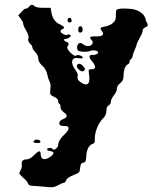

<svg xmlns="http://www.w3.org/2000/svg" viewBox="-20 -509 701 812"><path d="M474 -132Q474 -122 461.5 -105.5Q449 -89 449 -80Q449 -68 439 -63Q430 -58 430 -40Q430 -21 413 -5Q400 8 390.5 32Q381 56 381 76V82Q382 96 375 98Q348 106 345 150Q344 168 341.5 173Q339 178 332 179Q320 180 319 201Q318 215 314 219.5Q310 224 292 231Q264 242 260 253Q256 264 249 264Q246 264 224 275Q211 283 196 283Q194 283 170 281Q130 277 118 277Q101 277 98 266Q94 255 76 241Q62 228 62 224Q62 220 66 213Q74 199 72 188V182Q72 165 92 165Q107 165 123 148Q140 131 146 131Q152 131 152 142Q152 164 169 164Q178 164 192 155Q206 144 206 138Q206 132 193 130Q179 128 179 123Q179 118 189 117Q199 116 202 121Q204 124 207 124Q213 124 219.5 117.5Q226 111 226 105Q226 84 255 57Q270 43 270 33Q270 24 256 24Q240 24 235.5 21.5Q231 19 231 11Q231 1 246 -5Q262 -11 262 -19Q262 -26 251 -33Q236 -45 236 -55Q236 -68 231 -70Q226 -72 226 -82Q226 -92 208 -100Q192 -106 192 -116Q192 -125 193 -132Q193 -135 193.5 -139Q194 -143 194 -145Q194 -156 189 -165.5Q184 -175 181 -190Q175 -218 158 -232Q142 -247 142 -261Q142 -274 130 -288Q117 -301 117 -308Q117 -316 107 -324Q97 -334 100 -346Q100 -347 100.5 -348.5Q101 -350 101 -351Q101 -361 91 -379Q78 -401 78 -410Q78 -416 67 -431L57 -444L71 -459Q83 -473 91 -473Q97 -473 103 -481Q114 -495 126 -483Q133 -476 163 -476H194L197 -459Q203 -420 231 -407Q251 -398 251 -392Q251 -388 244 -386Q236 -382 236 -377Q236 -372 245 -366.5Q254 -361 261 -361Q264 -361 265 -362Q270 -365 276 -362Q284 -357 271 -349Q266 -345 260 -345Q252 -345 251 -341Q251 -335 261 -332Q269 -330 270 -324Q271 -318 265 -312Q264 -311 264 -309Q264 -301 277.5 -287Q291 -273 299 -273Q301 -273 302 -274Q304 -276 310 -276Q317 -276 323.5 -272.5Q330 -269 330 -265Q330 -260 312 -263Q310 -263 308 -263.5Q306 -264 305 -264Q285 -264 285 -246Q285 -232 299 -213Q309 -200 309 -190Q309 -189 308.5 -187Q308 -185 308 -184Q306 -172 320 -162Q334 -152 344 -152Q358 -152 358 -176Q358 -185 357 -190Q355 -206 355 -208Q355 -214 357.5 -215Q360 -216 367 -216Q382 -216 382 -226Q382 -234 370 -249Q354 -267 360 -273Q366 -279 370 -277Q375 -275 385 -278.5Q395 -282 395 -286Q395 -296 373 -296Q368 -296 362 -294Q355 -290 338 -290Q324 -290 314 -293Q306 -296 306 -308Q306 -319 313 -325Q320 -331 333 -321Q341 -314 352 -314Q360 -314 366 -318.5Q372 -323 372 -329Q372 -335 367 -340Q361 -346 361 -350Q361 -355 377 -355H385H389Q416 -355 416 -367Q416 -371 412 -376Q405 -386 405 -389Q405 -394 425 -397Q445 -401 458 -412Q470 -423 470 -438V-446Q470 -461 472 -465.5Q474 -470 482 -471Q490 -473 504 -473Q508 -473 515 -472.5Q522 -472 525 -472Q553 -471 572.5 -458.5Q592 -446 596 -427Q597 -421 601 -413.5Q605 -406 605 -403Q605 -398 596 -394Q583 -390 583 -377Q583 -370 570.5 -348Q558 -326 558 -320Q558 -317 549.5 -297.5Q541 -278 541 -273Q541 -264 536 -261Q528 -255 528 -248Q528 -240 519 -236Q503 -227 502 -183Q502 -168 488 -157Q474 -146 474 -132ZM266 -424Q266 -432 272.5 -433.5Q279 -435 282 -427Q287 -414 272 -414Q266 -414 266 -424ZM323 -372Q322 -372 321 -371.5Q320 -371 319 -371Q311 -371 311 -383Q311 -398 320 -398H322Q329 -396 329.5 -385Q330 -374 323 -372ZM306 -234Q315 -246 330 -231Q347 -214 332 -208H331Q330 -207 329 -207Q322 -207 313.5 -215Q305 -223 305 -230Q305 -233 306 -234ZM126 84Q130 80 140 82Q150 84 151 89Q152 92 148.5 94Q145 96 138 96Q114 96 126 84Z"/></svg>

Font: Senatorium Sm3
Style: Regular
Weight: 400
Designer: crossinguard
Version: Version 001.006